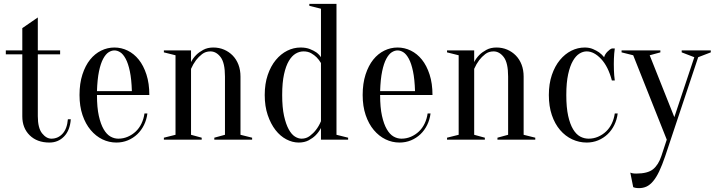

<svg xmlns="http://www.w3.org/2000/svg" viewBox="-20 -720 3685 990"><path d="M290 -460V-440H175V-121Q175 -60 197 -32.5Q219 -5 245 -5Q279 -5 302.5 -30.5Q326 -56 330 -105H345Q341 -48 310.5 -16.5Q280 15 235 15Q171 15 133 -22.5Q95 -60 95 -120V-440H10V-460H95V-575L175 -630V-460Z M480 -230Q480 -166 489.5 -123Q499 -80 514.5 -53.5Q530 -27 549.5 -16Q569 -5 590 -5Q616 -5 639 -15Q662 -25 680 -42Q698 -59 709.5 -83Q721 -107 725 -135H740Q736 -103 722.5 -75.5Q709 -48 688 -28Q667 -8 639.5 3.5Q612 15 580 15Q542 15 508 -1.5Q474 -18 447.5 -49.5Q421 -81 405.5 -126.5Q390 -172 390 -230Q390 -290 405 -336Q420 -382 444.5 -412.5Q469 -443 501.5 -459Q534 -475 570 -475Q606 -475 638.5 -459Q671 -443 695.5 -412.5Q720 -382 735 -336Q750 -290 750 -230ZM570 -460Q555 -460 540 -450.5Q525 -441 512 -417Q499 -393 490.5 -352.5Q482 -312 480 -250H660Q658 -312 649.5 -352.5Q641 -393 628 -417Q615 -441 600 -450.5Q585 -460 570 -460Z M885 -25V-435L825 -450V-460H965V-400Q975 -420 992 -437Q1006 -451 1028 -463Q1050 -475 1080 -475Q1110 -475 1135.5 -464Q1161 -453 1180 -433.5Q1199 -414 1209.5 -386.5Q1220 -359 1220 -325V-25L1280 -10V0H1085V-10L1140 -25V-325Q1140 -396 1117.5 -425.5Q1095 -455 1065 -455Q1040 -455 1022 -441Q1004 -427 991 -410Q976 -390 965 -365V-25L1020 -10V0H825V-10Z M1545 -455Q1524 -455 1504.5 -443.5Q1485 -432 1469.5 -406Q1454 -380 1444.5 -337Q1435 -294 1435 -230Q1435 -166 1444.5 -123Q1454 -80 1468.5 -53.5Q1483 -27 1500.5 -16Q1518 -5 1535 -5Q1559 -5 1577.5 -19Q1596 -33 1609 -50Q1624 -69 1635 -95V-395Q1625 -412 1612 -425Q1601 -436 1584.5 -445.5Q1568 -455 1545 -455ZM1715 -25 1775 -10V0H1635V-60Q1624 -39 1607 -22Q1593 -8 1571.5 3.5Q1550 15 1520 15Q1488 15 1456.5 -1.5Q1425 -18 1400.5 -49.5Q1376 -81 1360.5 -126.5Q1345 -172 1345 -230Q1345 -288 1360.5 -333.5Q1376 -379 1402 -410.5Q1428 -442 1461 -458.5Q1494 -475 1530 -475Q1558 -475 1578 -467Q1598 -459 1611 -450Q1626 -439 1635 -425V-675L1575 -690V-700H1715Z M1940 -230Q1940 -166 1949.5 -123Q1959 -80 1974.5 -53.5Q1990 -27 2009.5 -16Q2029 -5 2050 -5Q2076 -5 2099 -15Q2122 -25 2140 -42Q2158 -59 2169.5 -83Q2181 -107 2185 -135H2200Q2196 -103 2182.5 -75.5Q2169 -48 2148 -28Q2127 -8 2099.5 3.5Q2072 15 2040 15Q2002 15 1968 -1.5Q1934 -18 1907.5 -49.5Q1881 -81 1865.5 -126.5Q1850 -172 1850 -230Q1850 -290 1865 -336Q1880 -382 1904.5 -412.5Q1929 -443 1961.5 -459Q1994 -475 2030 -475Q2066 -475 2098.5 -459Q2131 -443 2155.5 -412.5Q2180 -382 2195 -336Q2210 -290 2210 -230ZM2030 -460Q2015 -460 2000 -450.5Q1985 -441 1972 -417Q1959 -393 1950.5 -352.5Q1942 -312 1940 -250H2120Q2118 -312 2109.5 -352.5Q2101 -393 2088 -417Q2075 -441 2060 -450.5Q2045 -460 2030 -460Z M2345 -25V-435L2285 -450V-460H2425V-400Q2435 -420 2452 -437Q2466 -451 2488 -463Q2510 -475 2540 -475Q2570 -475 2595.5 -464Q2621 -453 2640 -433.5Q2659 -414 2669.5 -386.5Q2680 -359 2680 -325V-25L2740 -10V0H2545V-10L2600 -25V-325Q2600 -396 2577.5 -425.5Q2555 -455 2525 -455Q2500 -455 2482 -441Q2464 -427 2451 -410Q2436 -390 2425 -365V-25L2480 -10V0H2285V-10Z M3005 -455Q2986 -455 2967.5 -443.5Q2949 -432 2934 -406Q2919 -380 2909.5 -337Q2900 -294 2900 -230Q2900 -166 2909.5 -123Q2919 -80 2935 -53.5Q2951 -27 2971.5 -16Q2992 -5 3015 -5Q3041 -5 3064 -15Q3087 -25 3105 -42Q3123 -59 3134.5 -83Q3146 -107 3150 -135H3165Q3161 -103 3147.5 -75.5Q3134 -48 3113 -28Q3092 -8 3064.5 3.5Q3037 15 3005 15Q2966 15 2930.5 -1.5Q2895 -18 2868 -49.5Q2841 -81 2825.5 -126.5Q2810 -172 2810 -230Q2810 -288 2825.5 -333.5Q2841 -379 2867 -410.5Q2893 -442 2926 -458.5Q2959 -475 2995 -475Q3019 -475 3037.5 -467Q3056 -459 3069 -450Q3084 -439 3095 -425Q3099 -440 3111.5 -453Q3124 -466 3135 -470H3150Q3148 -457 3147 -443Q3146 -431 3145.5 -417Q3145 -403 3145 -390Q3145 -375 3145.5 -359.5Q3146 -344 3147 -332Q3148 -318 3150 -305H3135Q3116 -377 3079.5 -416Q3043 -455 3005 -455Z M3410 85Q3394 132 3379 163.5Q3364 195 3347.5 214.5Q3331 234 3313.5 242Q3296 250 3275 250Q3269 250 3264 249.5Q3259 249 3254 248Q3249 247 3245 245L3230 170Q3234 172 3239 173Q3244 174 3249 174.5Q3254 175 3260 175Q3320 175 3347.5 152.5Q3375 130 3390 85L3418 0L3245 -435L3185 -450V-460H3385V-450L3330 -435L3457 -116L3560 -425L3495 -450V-460H3645V-450L3580 -425Z"/></svg>

Font: Oranienbaum
Style: Regular
Weight: 400
Designer: Oleg Pospelov and Jovanny Lemonad
Foundry: Oleg Pospelov and jovanny Lemonad
Version: Version 1.001; ttfautohint (v0.91) -l 8 -r 50 -G 200 -x 0 -w